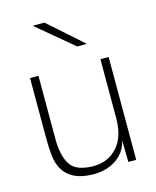

<svg xmlns="http://www.w3.org/2000/svg" viewBox="-115 -832 752 925"><g transform="rotate(-15 261.0 -369.5)"><path d="M238 14Q79 14 64 -128Q60 -164 60 -215V-513H102V-202Q102 -113 131.5 -68.5Q161 -24 247 -24Q319 -24 365 -74.5Q411 -125 411 -220V-513H452V0H413L411 -109Q399 -52 351.5 -19Q304 14 238 14ZM141 -750V-753H196L364 -604V-601H319Z"/></g></svg>

Font: Nacelle UltraLight
Style: Regular
Weight: 200
Designer: Sora Sagano
Foundry: Sora Sagano
Version: Version 1.000;FEAKit 1.0